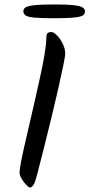

<svg xmlns="http://www.w3.org/2000/svg" viewBox="-20 -842 402 863"><path d="M116 1Q110 1 98.5 -10.5Q87 -22 77.5 -38Q68 -54 68 -67Q68 -82 76.5 -124.5Q85 -167 99 -226.5Q113 -286 128 -352Q143 -418 157 -480.5Q171 -543 179.5 -593Q188 -643 188 -668Q188 -685 192.5 -691.5Q197 -698 212 -698Q221 -698 235.5 -683.5Q250 -669 261.5 -646.5Q273 -624 273 -601Q273 -589 264 -545.5Q255 -502 241 -440Q227 -378 210 -308.5Q193 -239 176.5 -173Q160 -107 147 -58Q137 -18 129 -8.5Q121 1 116 1ZM222 -760Q163 -760 133.5 -763Q104 -766 94.5 -773Q85 -780 85 -791Q85 -802 94.5 -808.5Q104 -815 134 -818.5Q164 -822 223 -822Q283 -822 312.5 -818.5Q342 -815 352 -808Q362 -801 362 -790Q362 -779 352 -772.5Q342 -766 312 -763Q282 -760 222 -760Z"/></svg>

Font: Solitreo
Style: Regular
Weight: 400
Designer: Nathan Gross, Bryan Kirschen, Binghamton University
Foundry: Eli Heuer
Version: Version 1.100; ttfautohint (v1.8.4.7-5d5b)